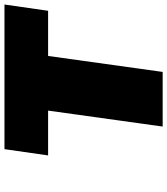

<svg xmlns="http://www.w3.org/2000/svg" viewBox="35 -776 741 851"><g transform="rotate(-90 405.5 -350.5)"><path d="M142.1 -507.8 169.9 -701.2H811L783.2 -507.8H583L512.2 0H270L340.8 -507.8Z"/></g></svg>

Font: Trueno UltraBlack
Style: Italic
Weight: 950
Designer: Julieta Ulanovsky
Foundry: Julieta Ulanovsky
Version: Version 3.001b | FøM Fix